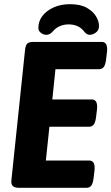

<svg xmlns="http://www.w3.org/2000/svg" viewBox="-20 -901 534 921"><path d="M73 0Q49 0 40.5 -9.5Q32 -19 35 -40L100 -660Q102 -681 109.5 -690.5Q117 -700 141 -700H468Q499 -700 493 -650L489 -617Q486 -591 478 -580Q470 -569 454 -569H246L231 -424H420Q451 -424 445 -374L441 -341Q438 -315 430 -304Q422 -293 406 -293H217L200 -131H408Q439 -131 433 -81L429 -48Q426 -22 418 -11Q410 0 394 0ZM203 -734Q188 -734 176 -743.5Q164 -753 164 -767Q164 -799 183.5 -824.5Q203 -850 237.5 -865.5Q272 -881 316 -881Q366 -881 396.5 -863.5Q427 -846 441 -822Q455 -798 455 -777Q455 -756 440 -745Q425 -734 410 -734Q395 -734 382 -752Q368 -769 349.5 -776.5Q331 -784 309 -784Q287 -784 267 -775.5Q247 -767 233 -750Q219 -734 203 -734Z"/></svg>

Font: Asap Semi Condensed Semi Condensed Regular
Style: Bold Italic
Weight: 700
Width: 4
Italic angle: -6°
Designer: Pablo Cosgaya
Foundry: Omnibus-Type
Version: Version 3.001; ttfautohint (v1.8.4.7-5d5b)